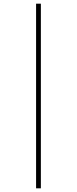

<svg xmlns="http://www.w3.org/2000/svg" viewBox="-20 -781 418 1043"><path d="M176 -761V242H202V-761Z"/></svg>

Font: Noto Sans Arabic UI XCn Th
Style: Regular
Weight: 100
Width: 2
Designer: Monotype Design Team, Nadine Chahine and Nizar Qandah
Foundry: Monotype Imaging Inc.
Version: Version 2.010